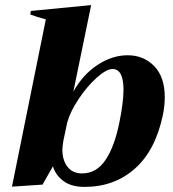

<svg xmlns="http://www.w3.org/2000/svg" viewBox="-20 -724 679 754"><path d="M188 -71 168 -36 147 1 27 9 160 -648Q122 -658 99 -667L101 -681L338 -704L268 -364Q305 -431 363 -469Q421 -507 481 -507Q544 -507 585.5 -464.5Q627 -422 627 -343Q627 -309 620 -274Q591 -134 510 -62Q429 10 312 10Q259 10 228 -14Q197 -38 188 -71ZM449 -244Q465 -324 465 -371Q465 -453 422 -453Q398 -453 360 -419Q322 -385 289 -335.5Q256 -286 244 -243L229 -172Q225 -148 225 -136Q225 -95 245 -69Q265 -43 302 -43Q359 -43 394.5 -96Q430 -149 449 -244Z"/></svg>

Font: Trirong ExtraBold
Style: Italic
Weight: 800
Italic angle: -12°
Designer: Katatrad Team
Foundry: CadsonDemak
Version: Version 1.001